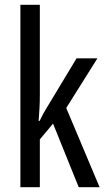

<svg xmlns="http://www.w3.org/2000/svg" viewBox="-20 -846 439 800"><path d="M146 -449Q146 -421 144.5 -394.5Q143 -368 141 -342H145Q153 -359 161.5 -374.5Q170 -390 179 -404L299 -603H386L256 -396L395 -66H308L201 -331L146 -265V-66H65V-826H146Z"/></svg>

Font: Noto Sans Malayalam UI ExtraCondensed
Style: Regular
Weight: 400
Width: 2
Designer: Jelle Bosma - Monotype Design Team
Foundry: Monotype Imaging Inc.
Version: Version 2.104; ttfautohint (v1.8.4.7-5d5b)